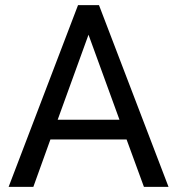

<svg xmlns="http://www.w3.org/2000/svg" viewBox="-20 -731 692 751"><path d="M475.1 -185.5H177.2L110.4 0H13.7L285.2 -710.9H367.2L639.2 0H543ZM205.6 -262.7H447.3L326.2 -595.2Z"/></svg>

Font: Vazir FD-UI
Style: Regular-FD-UI
Weight: 400
Designer: Saber Rastikerdar
Foundry: Saber Rastikerdar
Version: Version 30.1.0